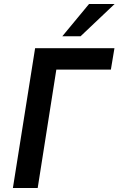

<svg xmlns="http://www.w3.org/2000/svg" viewBox="-20 -948 598 968"><path d="M45 0 157 -705H557L539 -597H264L170 0ZM294 -765 429 -928H558L386 -765Z"/></svg>

Font: Nunito Sans 7pt Condensed
Style: Bold Italic
Weight: 700
Width: 3
Italic angle: -9°
Designer: Vernon Adams
Foundry: Vernon Adams
Version: Version 3.101;gftools[0.9.27]